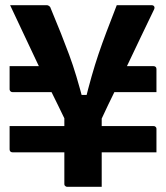

<svg xmlns="http://www.w3.org/2000/svg" viewBox="-20 -720 640 740"><path d="M17 -465H212V-365H28Q25 -365 22.5 -366.5Q20 -368 18.5 -370.5Q17 -373 17 -376Q17 -383 17 -402Q17 -421 17 -439.5Q17 -458 17 -465ZM388 -465H572Q577 -465 580 -462Q583 -459 583 -454Q583 -445 583 -426Q583 -407 583 -389.5Q583 -372 583 -365H388ZM583 -133H28Q23 -133 20 -136Q17 -139 17 -144Q17 -150 17 -168.5Q17 -187 17 -207Q17 -227 17 -234H572Q576 -234 578 -232.5Q580 -231 581.5 -229Q583 -227 583 -223Q583 -215 583 -196Q583 -177 583 -159Q583 -141 583 -133ZM372 -263Q372 -232 372 -197.5Q372 -163 372 -136.5Q372 -110 372 -100Q372 -83 372 -57Q372 -31 372 0Q365 0 346.5 0Q328 0 305.5 0Q283 0 265 0Q247 0 239 0Q236 0 233.5 -1.5Q231 -3 229.5 -5Q228 -7 228 -11Q228 -21 228 -47.5Q228 -74 228 -110.5Q228 -147 228 -187.5Q228 -228 228 -264Q219 -283 204 -313.5Q189 -344 169 -384.5Q149 -425 125.5 -474Q102 -523 75.5 -580Q49 -637 19 -700Q43 -700 66.5 -700Q90 -700 113 -700Q136 -700 160 -700Q164 -700 166.5 -698.5Q169 -697 171.5 -695Q174 -693 175 -689Q198 -634 215 -591Q232 -548 246.5 -509Q261 -470 274.5 -425Q288 -380 304 -319L265 -354H342L305 -319Q320 -380 333 -425.5Q346 -471 359.5 -511Q373 -551 390 -596Q407 -641 430 -700Q465 -700 498 -700Q531 -700 564 -700Q571 -700 574 -695.5Q577 -691 574 -684Q549 -632 524 -580Q499 -528 474 -475Q449 -422 423 -369.5Q397 -317 372 -263Z"/></svg>

Font: Recursive Monospace
Style: Bold
Weight: 700
Version: Version 1.047